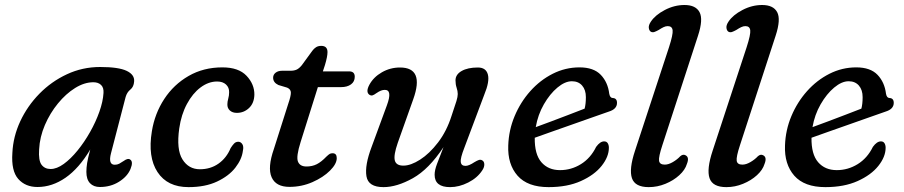

<svg xmlns="http://www.w3.org/2000/svg" viewBox="-20 -738 3614 768"><path d="M424 -125Q412 -79 439 -79Q449 -79 457 -83.2Q465 -87.5 474.5 -94Q491 -106 499.5 -100.5Q514.5 -92.5 502 -62Q489.5 -32 456 -11Q422.5 10 379.5 10Q354.5 10 340 -5.2Q325.5 -20.5 325.5 -50.5Q325.5 -67 328.5 -86Q331.5 -105 341 -140Q296 -64.5 242.2 -27.2Q188.5 10 130 10Q81.5 10 53 -22.2Q24.5 -54.5 29.5 -126.5Q32.5 -191.5 61 -252.8Q89.5 -314 137.5 -363Q185.5 -412 247.8 -441Q310 -470 380.5 -470Q454.5 -470 486.8 -454.5Q519 -439 516.5 -412Q515 -390.5 501.5 -379.8Q488 -369 482.5 -350ZM136.5 -140.5Q133.5 -96 146.2 -79Q159 -62 182.5 -62Q207 -62 235 -82.2Q263 -102.5 290.2 -136Q317.5 -169.5 340.2 -209.8Q363 -250 377.5 -291Q392 -332 394 -366Q395.5 -387.5 384.2 -398.2Q373 -409 353.5 -409Q317.5 -409 280.5 -386Q243.5 -363 211.8 -324.2Q180 -285.5 159.5 -237.8Q139 -190 136.5 -140.5Z M848.5 -412Q814 -412 782.2 -388.2Q750.5 -364.5 727.8 -322.2Q705 -280 697 -224.5Q685 -140 709.8 -100.5Q734.5 -61 779.5 -61Q822 -61 854 -83.5Q886 -106 902.5 -145.5Q909 -156 916 -163.5Q923 -171 933 -171Q943 -171 949.2 -161.5Q955.5 -152 951.5 -134.5Q947.5 -101 921.5 -67.5Q895.5 -34 848.2 -11.8Q801 10.5 734 10.5Q649.5 10.5 610 -49.8Q570.5 -110 587.5 -213Q599 -284 637 -342Q675 -400 734.5 -434.2Q794 -468.5 869.5 -468.5Q934.5 -468.5 966.2 -434.8Q998 -401 997.5 -359Q996.5 -325 976 -305.8Q955.5 -286.5 927.5 -286.5Q910 -286.5 899.5 -296Q889 -305.5 889.5 -321Q889.5 -331 893 -343.5Q896.5 -356 896.5 -369Q897 -388 884 -400Q871 -412 848.5 -412Z M1128.5 -387.5 1093.5 -398Q1072.5 -408 1072.5 -427Q1072.5 -439.5 1082.5 -447.2Q1092.5 -455 1108.5 -455H1142Q1157 -455 1167 -459.8Q1177 -464.5 1187.5 -477.5L1229 -534.5Q1235.5 -543.5 1244 -549Q1252.5 -554.5 1265 -554.5Q1290 -554.5 1290 -529.5Q1290 -512 1280 -478.5L1271.5 -452.5H1376.5Q1399 -452.5 1399 -431Q1399 -411.5 1384 -400.5Q1369 -389.5 1344 -389.5H1251.5L1182.5 -170Q1164 -111.5 1171.8 -91.8Q1179.5 -72 1206 -72Q1229 -72 1247.2 -81.2Q1265.5 -90.5 1285.5 -111.5Q1294.5 -120 1299 -122.5Q1303.5 -125 1310.5 -125Q1327 -125 1327 -105.5Q1327 -82.5 1300 -55.5Q1273 -28.5 1229.8 -9.5Q1186.5 9.5 1138 9.5Q1083.5 9.5 1066.5 -29Q1049.5 -67.5 1075.5 -142L1133.5 -324.5Q1143.5 -353.5 1143.5 -367.2Q1143.5 -381 1128.5 -387.5Z M1909 -96.5Q1917 -92 1917.2 -80.5Q1917.5 -69 1909 -56.5Q1889.5 -26.5 1853 -8Q1816.5 10.5 1780.5 10.5Q1718.5 10.5 1718.5 -39Q1718.5 -57.5 1728.2 -82.8Q1738 -108 1754 -149.5Q1695.5 -61 1631.5 -25.2Q1567.5 10.5 1514 10.5Q1453 10.5 1445.8 -33Q1438.5 -76.5 1466.5 -150.5L1527.5 -316.5Q1550.5 -378.5 1519.5 -378.5Q1511.5 -378.5 1503.8 -375.5Q1496 -372.5 1485 -365Q1477 -359 1470.8 -356.8Q1464.5 -354.5 1457.5 -359Q1442 -370 1457.5 -399Q1474 -429.5 1507.5 -448.8Q1541 -468 1580 -468Q1678.5 -468 1633 -341L1571 -166.5Q1554 -117.5 1559.2 -96.5Q1564.5 -75.5 1593.5 -75.5Q1623 -75.5 1660.5 -99.5Q1698 -123.5 1732.2 -168.2Q1766.5 -213 1786 -274Q1800.5 -317 1805.8 -334Q1811 -351 1811 -362Q1811 -373.5 1806.5 -387Q1802 -400.5 1802 -416.5Q1802 -440 1826.5 -454Q1851 -468 1891.5 -468Q1924 -468 1931.5 -440Q1939 -412 1917 -359L1837 -146Q1821 -105 1823 -89.8Q1825 -74.5 1842 -74.5Q1855.5 -74.5 1878 -89.5Q1888 -95.5 1895.2 -98Q1902.5 -100.5 1909 -96.5Z M2415.5 -147Q2415.5 -111 2386.5 -74.5Q2357.5 -38 2303.5 -13.8Q2249.5 10.5 2174.5 10.5Q2090.5 10.5 2050.2 -35.2Q2010 -81 2013 -156Q2015 -217.5 2038.5 -273.5Q2062 -329.5 2101.2 -373.5Q2140.5 -417.5 2191 -443Q2241.5 -468.5 2298 -468.5Q2354.5 -468.5 2383 -438.8Q2411.5 -409 2417 -363Q2420 -346.5 2430.5 -346Q2448 -345.5 2448 -326.5Q2448 -301.5 2415 -291.5Q2384.5 -281 2345.2 -267Q2306 -253 2264.5 -238.5Q2223 -224 2185 -210.5Q2147 -197 2119 -187Q2118 -121 2145.5 -89.2Q2173 -57.5 2220 -57.5Q2265 -57.5 2303.8 -81.5Q2342.5 -105.5 2364.5 -150.5Q2380.5 -172.5 2396.5 -172.5Q2406.5 -172.5 2411 -165Q2415.5 -157.5 2415.5 -147ZM2267.5 -413Q2240 -413 2209.8 -387.8Q2179.5 -362.5 2155.5 -320.8Q2131.5 -279 2123 -229.5Q2150.5 -239.5 2185.2 -252.5Q2220 -265.5 2255 -279Q2290 -292.5 2318.5 -303.5Q2323.5 -322 2323.5 -349.5Q2323.5 -378.5 2308.5 -395.8Q2293.5 -413 2267.5 -413Z M2772 -595 2629.5 -157.5Q2614 -110.5 2616.2 -95Q2618.5 -79.5 2639 -79.5Q2654 -79.5 2671.5 -89.8Q2689 -100 2701 -113Q2712 -122.5 2722 -117Q2738.5 -109 2727.5 -82Q2720.5 -58.5 2697.2 -37.2Q2674 -16 2641.8 -2.8Q2609.5 10.5 2575 10.5Q2520 10.5 2507.8 -25.2Q2495.5 -61 2520 -135L2656 -549Q2672.5 -600 2670.5 -616.8Q2668.5 -633.5 2651 -633.5Q2643 -633.5 2634.5 -629.5Q2626 -625.5 2614.5 -618Q2605.5 -613 2597.8 -610.2Q2590 -607.5 2583.5 -611Q2576.5 -615.5 2575.2 -626.5Q2574 -637.5 2583.5 -651.5Q2601 -678 2639.2 -698Q2677.5 -718 2718 -718Q2763 -718 2778.2 -689.2Q2793.5 -660.5 2772 -595Z M3082.5 -595 2940 -157.5Q2924.5 -110.5 2926.8 -95Q2929 -79.5 2949.5 -79.5Q2964.5 -79.5 2982 -89.8Q2999.5 -100 3011.5 -113Q3022.5 -122.5 3032.5 -117Q3049 -109 3038 -82Q3031 -58.5 3007.8 -37.2Q2984.5 -16 2952.2 -2.8Q2920 10.5 2885.5 10.5Q2830.5 10.5 2818.2 -25.2Q2806 -61 2830.5 -135L2966.5 -549Q2983 -600 2981 -616.8Q2979 -633.5 2961.5 -633.5Q2953.5 -633.5 2945 -629.5Q2936.5 -625.5 2925 -618Q2916 -613 2908.2 -610.2Q2900.5 -607.5 2894 -611Q2887 -615.5 2885.8 -626.5Q2884.5 -637.5 2894 -651.5Q2911.5 -678 2949.8 -698Q2988 -718 3028.5 -718Q3073.5 -718 3088.8 -689.2Q3104 -660.5 3082.5 -595Z M3522.5 -147Q3522.5 -111 3493.5 -74.5Q3464.5 -38 3410.5 -13.8Q3356.5 10.5 3281.5 10.5Q3197.5 10.5 3157.2 -35.2Q3117 -81 3120 -156Q3122 -217.5 3145.5 -273.5Q3169 -329.5 3208.2 -373.5Q3247.5 -417.5 3298 -443Q3348.5 -468.5 3405 -468.5Q3461.5 -468.5 3490 -438.8Q3518.5 -409 3524 -363Q3527 -346.5 3537.5 -346Q3555 -345.5 3555 -326.5Q3555 -301.5 3522 -291.5Q3491.5 -281 3452.2 -267Q3413 -253 3371.5 -238.5Q3330 -224 3292 -210.5Q3254 -197 3226 -187Q3225 -121 3252.5 -89.2Q3280 -57.5 3327 -57.5Q3372 -57.5 3410.8 -81.5Q3449.5 -105.5 3471.5 -150.5Q3487.5 -172.5 3503.5 -172.5Q3513.5 -172.5 3518 -165Q3522.5 -157.5 3522.5 -147ZM3374.5 -413Q3347 -413 3316.8 -387.8Q3286.5 -362.5 3262.5 -320.8Q3238.5 -279 3230 -229.5Q3257.5 -239.5 3292.2 -252.5Q3327 -265.5 3362 -279Q3397 -292.5 3425.5 -303.5Q3430.5 -322 3430.5 -349.5Q3430.5 -378.5 3415.5 -395.8Q3400.5 -413 3374.5 -413Z"/></svg>

Font: Fraunces 9pt S100
Style: Italic
Weight: 400
Italic angle: -16°
Version: Version 1.000; ttfautohint (v1.8.3)